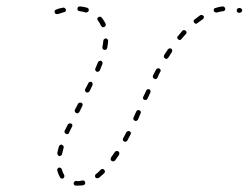

<svg xmlns="http://www.w3.org/2000/svg" viewBox="-20 -573 777 600"><path d="M240 6Q243 5 245 3Q247 0 246 -3Q246 -4 245 -6Q244 -7 243 -8Q242 -9 240 -9Q239 -9 237 -9Q230 -7 223 -7Q220 -7 218 -8Q217 -8 215 -7Q214 -7 213 -6Q212 -5 211 -3Q210 -2 210 -1Q210 3 212 5Q214 7 217 7Q220 7 223 7Q232 7 240 6ZM170 -16Q171 -16 172 -15Q174 -15 175 -15Q177 -15 178 -16Q181 -18 181 -21Q182 -24 180 -27Q176 -34 173 -44Q173 -45 172 -46Q171 -48 170 -48Q169 -49 167 -49Q166 -50 164 -49Q161 -49 160 -46Q158 -43 159 -40Q162 -28 168 -18Q168 -17 170 -16ZM307 -34Q308 -36 308 -37Q308 -39 307 -40Q307 -41 306 -42Q304 -45 301 -45Q297 -45 295 -43Q288 -35 280 -29Q279 -28 278 -27Q277 -26 277 -24Q277 -23 277 -21Q278 -20 278 -19Q280 -16 283 -16Q287 -16 289 -17Q297 -24 306 -32Q307 -33 307 -34ZM353 -95Q352 -98 350 -100Q348 -101 347 -101Q345 -101 344 -101Q342 -101 341 -100Q340 -99 339 -98Q333 -89 327 -81Q327 -79 326 -78Q326 -76 326 -75Q326 -73 327 -72Q328 -71 329 -70Q332 -68 335 -69Q338 -69 340 -72Q346 -80 352 -89Q353 -92 353 -95ZM161 -89Q162 -86 165 -85Q167 -85 168 -86Q170 -86 171 -87Q172 -88 173 -89Q174 -90 174 -92Q176 -101 179 -112Q179 -113 179 -114Q179 -116 178 -117Q177 -119 176 -119Q175 -120 173 -121Q170 -122 168 -120Q165 -118 164 -115Q161 -105 159 -94Q159 -91 161 -89ZM389 -156Q389 -157 389 -159Q388 -160 387 -161Q386 -162 385 -163Q382 -164 379 -163Q376 -162 375 -160Q370 -150 365 -141Q364 -138 364 -135Q365 -132 368 -131Q369 -130 371 -130Q372 -130 374 -130Q375 -131 376 -132Q377 -133 378 -134Q383 -143 388 -153Q389 -154 389 -156ZM183 -166 182 -165Q181 -162 182 -159Q183 -156 186 -155Q189 -153 192 -154Q195 -155 196 -158V-159L205 -177Q207 -180 206 -183Q205 -186 202 -187Q199 -188 196 -187Q193 -186 192 -184ZM420 -224Q419 -227 416 -228Q415 -229 413 -229Q412 -229 410 -229Q409 -228 408 -227Q407 -226 406 -225L397 -205Q396 -203 397 -200Q398 -197 401 -196Q402 -195 403 -195Q405 -195 406 -195Q408 -196 409 -197Q410 -198 411 -199L419 -218Q421 -221 420 -224ZM223 -247 214 -230Q213 -227 214 -224Q215 -221 218 -220Q221 -218 223 -219Q226 -220 228 -223L237 -241V-242Q239 -245 238 -248Q237 -251 234 -252Q231 -253 228 -252Q225 -251 224 -249ZM450 -290Q449 -292 447 -294Q444 -295 441 -294Q438 -293 437 -290L428 -271Q426 -268 427 -265Q428 -262 431 -261Q434 -260 437 -261Q440 -262 441 -265L450 -284Q451 -287 450 -290ZM246 -289Q247 -286 250 -284Q251 -284 253 -284Q254 -284 255 -284Q257 -285 258 -286Q259 -287 260 -288L269 -307Q270 -310 269 -313Q268 -316 266 -317Q263 -318 260 -317Q257 -316 256 -313L246 -294Q245 -292 246 -289ZM482 -354Q481 -357 478 -359Q475 -360 472 -359Q469 -358 468 -356Q463 -346 458 -337Q457 -334 458 -331Q459 -328 462 -327Q465 -325 468 -326Q470 -327 472 -330Q476 -340 481 -349Q483 -351 482 -354ZM278 -353Q279 -351 282 -349Q284 -348 287 -349Q290 -350 292 -353Q296 -363 300 -373Q301 -376 300 -379Q299 -381 296 -383Q293 -384 290 -382Q287 -381 286 -378Q282 -369 278 -359Q277 -356 278 -353ZM518 -413Q519 -415 518 -416Q518 -417 517 -419Q516 -420 515 -421Q513 -422 510 -422Q507 -421 505 -419Q499 -410 493 -401Q492 -398 492 -395Q493 -392 496 -390Q498 -389 501 -389Q504 -390 506 -393Q512 -402 517 -410Q518 -412 518 -413ZM301 -420Q303 -418 306 -417Q309 -417 312 -418Q314 -420 315 -423Q317 -434 318 -445Q318 -448 316 -450Q314 -453 311 -453Q308 -453 306 -451Q303 -449 303 -446Q302 -436 300 -426Q300 -423 301 -420ZM563 -472Q563 -475 560 -477Q558 -479 555 -479Q552 -479 550 -477Q543 -469 536 -460Q535 -459 534 -458Q534 -456 534 -455Q534 -453 535 -452Q536 -451 537 -450Q539 -448 542 -448Q545 -448 547 -451Q554 -459 561 -467Q563 -469 563 -472ZM298 -490Q299 -489 300 -488Q302 -488 303 -488Q305 -488 306 -489Q309 -490 310 -493Q311 -496 310 -499Q305 -509 298 -518Q296 -520 293 -521Q289 -521 287 -519Q286 -518 285 -517Q284 -516 284 -514Q284 -513 285 -511Q285 -510 286 -509Q292 -501 296 -492Q297 -491 298 -490ZM617 -518Q618 -521 616 -523Q614 -526 611 -526Q608 -527 605 -525Q597 -519 588 -512Q585 -511 585 -507Q585 -504 587 -502Q588 -501 589 -500Q590 -499 592 -499Q593 -499 595 -499Q596 -500 597 -501Q605 -507 614 -513Q616 -515 617 -518ZM183 -536Q184 -536 185 -538Q185 -539 186 -540Q186 -542 186 -543Q185 -546 182 -548Q180 -550 177 -549Q164 -547 155 -543Q152 -542 151 -539Q150 -536 151 -533Q152 -532 153 -531Q154 -530 155 -529Q156 -529 158 -529Q159 -529 161 -529Q169 -532 180 -535Q181 -535 183 -536ZM734 -535Q736 -537 737 -540Q737 -543 735 -545Q733 -548 730 -548H728Q725 -548 722 -546Q720 -544 720 -541Q719 -538 721 -536Q723 -533 726 -533H728Q731 -533 734 -535ZM682 -540Q684 -543 684 -546Q683 -549 681 -551Q679 -553 676 -553Q665 -552 653 -548Q650 -548 649 -545Q647 -542 648 -539Q649 -536 652 -535Q655 -533 658 -534Q668 -537 677 -538Q680 -538 682 -540ZM251 -534Q252 -534 253 -535Q255 -536 256 -537Q257 -538 257 -539Q258 -542 257 -545Q255 -548 252 -549Q241 -552 230 -553Q227 -553 224 -551Q222 -549 222 -546Q222 -544 222 -543Q223 -541 224 -540Q225 -539 226 -539Q227 -538 229 -538Q239 -537 248 -534Q249 -534 251 -534Z"/></svg>

Font: FRB American Cursive Dashed Extralight
Style: Italic
Weight: 200
Italic angle: -25°
Version: Version 2.0;Modular Font Editor K font №1